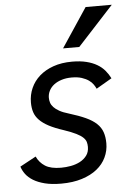

<svg xmlns="http://www.w3.org/2000/svg" viewBox="-55 -807 592 863"><g transform="rotate(-5 241.0 -375.5)"><path d="M82 -116.2Q94.7 -88.4 120.1 -72.3Q145.5 -56.2 191.9 -56.2Q213.4 -56.2 236.1 -60.3Q258.8 -64.5 277.3 -74.2Q295.9 -84 307.9 -99.9Q319.8 -115.7 319.8 -139.2Q319.8 -150.9 316.9 -161.1Q314 -171.4 303.7 -181.4Q293.5 -191.4 273.4 -201.4Q253.4 -211.4 219.2 -223.1Q178.7 -236.3 152.3 -250.2Q126 -264.2 110.4 -280.3Q94.7 -296.4 88.4 -315.7Q82 -335 82 -359.9Q82 -394.5 95.5 -424.8Q108.9 -455.1 134.5 -477.8Q160.2 -500.5 197.3 -513.7Q234.4 -526.9 282.2 -526.9Q318.8 -526.9 346.4 -520Q374 -513.2 394.3 -501.2Q414.6 -489.3 428.5 -472.9Q442.4 -456.5 452.1 -437L381.8 -396Q377.9 -404.8 370.8 -415.3Q363.8 -425.8 351.1 -434.8Q338.4 -443.8 319.6 -450Q300.8 -456.1 273.9 -456.1Q249 -456.1 228.8 -449.7Q208.5 -443.4 194.1 -432.4Q179.7 -421.4 171.9 -406.2Q164.1 -391.1 164.1 -374Q164.1 -362.8 167.5 -352.1Q170.9 -341.3 180.2 -331.3Q189.5 -321.3 205.6 -312.3Q221.7 -303.2 247.1 -295.9Q292 -282.2 322.3 -268.3Q352.5 -254.4 370.6 -237.3Q388.7 -220.2 396.2 -198.5Q403.8 -176.8 403.8 -147.9Q403.8 -114.3 389.6 -84.5Q375.5 -54.7 348.1 -32.7Q320.8 -10.7 280 2.2Q239.3 15.1 186 15.1Q143.6 15.1 112.8 7.3Q82 -0.5 60.8 -13.4Q39.6 -26.4 27.3 -43Q15.1 -59.6 9.8 -77.1ZM320.3 -589.8H247.1L364.3 -766.1H482.4Z"/></g></svg>

Font: Clear Sans
Style: Italic
Weight: 400
Italic angle: -12°
Foundry: Intel Corporation
Version: Version 1.00